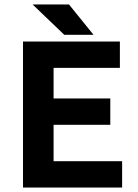

<svg xmlns="http://www.w3.org/2000/svg" viewBox="-20 -840 618 860"><path d="M527 -118H220V-281H474V-399H220V-536H517V-654H83V0H527ZM289 -820H126L268 -684H399Z"/></svg>

Font: Falling Sky
Style: SeBd
Weight: 600
Designer: Paul D. Hunt
Foundry: Adobe Systems Incorporated
Version: Version 1.02